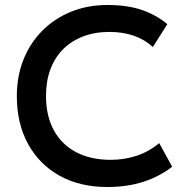

<svg xmlns="http://www.w3.org/2000/svg" viewBox="-20 -735 738 770"><path d="M410 15Q301 15 219.5 -30Q138 -75 92.8 -157.2Q47.5 -239.5 47.5 -349.5Q47.5 -429.5 74.2 -496.2Q101 -563 149.8 -612Q198.5 -661 265 -688Q331.5 -715 411 -715Q491 -715 549.2 -695Q607.5 -675 651 -638L593 -546.5Q560 -577 516 -592Q472 -607 419 -607Q360.5 -607 313.5 -589Q266.5 -571 233.2 -537.8Q200 -504.5 182.2 -457.2Q164.5 -410 164.5 -350.5Q164.5 -269.5 196.2 -212Q228 -154.5 286.2 -124.2Q344.5 -94 424 -94Q477 -94 526.2 -109.8Q575.5 -125.5 618.5 -161L670.5 -66.5Q620 -27 555.2 -6Q490.5 15 410 15Z"/></svg>

Font: Geologica Cursive
Style: Regular
Weight: 400
Designer: Sindre Bremnes, Frode Helland
Foundry: Monokrom Skriftforlag AS
Version: Version 1.010;gftools[0.9.28]